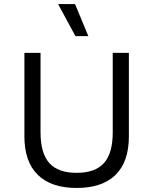

<svg xmlns="http://www.w3.org/2000/svg" viewBox="-20 -922 760 952"><path d="M101 0ZM619 -246Q619 -119 552.5 -54.5Q486 10 360 10Q234 10 167.5 -55Q101 -120 101 -246V-660H181V-266Q181 -162 224.5 -113.5Q268 -65 360 -65Q452 -65 495.5 -113.5Q539 -162 539 -266V-660H619ZM418 -743H354L268 -902H352Z"/></svg>

Font: Work Sans
Style: Regular
Weight: 400
Designer: Wei Huang
Foundry: Wei Huang
Version: Version 1.500; ttfautohint (v1.6)